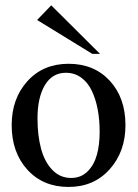

<svg xmlns="http://www.w3.org/2000/svg" viewBox="-20 -701 526 730"><path d="M331.1 -496.1 121.1 -625 174.8 -680.7 360.4 -496.1ZM24.4 -225.1Q24.4 -326.2 84.2 -392.3Q144 -458.5 240.7 -458.5Q337.9 -458.5 397.5 -393.8Q457 -329.1 457 -225.1Q457 -124.5 397 -57.4Q336.9 9.8 240.7 9.8Q143.6 9.8 84 -55.9Q24.4 -121.6 24.4 -225.1ZM122.6 -251Q122.6 -185.5 136.2 -135.3Q149.9 -85 179.2 -54.7Q208.5 -24.4 250.5 -24.4Q287.6 -24.4 312.5 -48.8Q337.4 -73.2 348.1 -111.6Q358.9 -149.9 358.9 -199.7Q358.9 -246.1 351.3 -285.6Q343.8 -325.2 328.6 -356.7Q313.5 -388.2 288.3 -406.2Q263.2 -424.3 230.5 -424.3Q178.7 -424.3 150.6 -377.2Q122.6 -330.1 122.6 -251Z"/></svg>

Font: Happy Times at the IKOB
Style: Regular
Weight: 400
Designer: Lucas Le Bihan
Foundry: Lucas Le Bihan
Version: Version 1.000;PS 1.0;hotconv 1.0.88;makeotf.lib2.5.647800